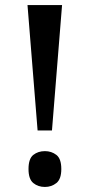

<svg xmlns="http://www.w3.org/2000/svg" viewBox="-20 -734 355 761"><path d="M129 -217 89 -714H226L186 -217ZM158 7Q131 7 112 -8.5Q93 -24 93 -64Q93 -105 112 -120Q131 -135 158 -135Q184 -135 203.5 -120Q223 -105 223 -64Q223 -24 203.5 -8.5Q184 7 158 7Z"/></svg>

Font: Noto Serif Lao Condensed SemiBold
Style: Regular
Weight: 600
Width: 3
Designer: Monotype Design Team
Foundry: Monotype Imaging Inc.
Version: Version 2.003; ttfautohint (v1.8.4.7-5d5b)